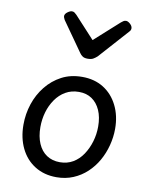

<svg xmlns="http://www.w3.org/2000/svg" viewBox="-94 -914 777 1000"><g transform="rotate(10 294.5 -413.5)"><path d="M274 19Q209 19 160 -11.5Q111 -42 84.5 -96.5Q58 -151 58 -221Q58 -278 75.5 -331Q93 -384 127 -426.5Q161 -469 208.5 -494Q256 -519 317 -519Q382 -519 430 -489Q478 -459 505 -405Q532 -351 532 -282Q532 -238 520.5 -194Q509 -150 487.5 -112Q466 -74 434.5 -44.5Q403 -15 362.5 2Q322 19 274 19ZM278 -61Q317 -61 347.5 -79Q378 -97 399 -128.5Q420 -160 431.5 -198.5Q443 -237 443 -278Q443 -328 427 -364Q411 -400 382.5 -419.5Q354 -439 314 -439Q274 -439 243 -421Q212 -403 190.5 -372Q169 -341 158 -303Q147 -265 147 -224Q147 -174 163 -137Q179 -100 208.5 -80.5Q238 -61 278 -61ZM491 -846Q501 -846 513 -835Q525 -824 525 -812Q525 -807 523 -802.5Q521 -798 516 -793L377 -638Q367 -629 356.5 -623Q346 -617 327 -617Q310 -617 300.5 -623.5Q291 -630 285 -639L175 -795Q171 -803 169.5 -807Q168 -811 168 -814Q168 -826 181.5 -836Q195 -846 205 -846Q213 -846 218.5 -842Q224 -838 230 -832L336 -717L465 -833Q471 -838 477 -842Q483 -846 491 -846Z"/></g></svg>

Font: Playwrite GB J
Style: Italic
Weight: 400
Italic angle: -7.01216°
Designer: Veronika Burian, José Scaglione
Foundry: TypeTogether
Version: Version 1.002